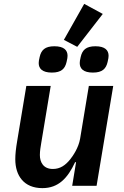

<svg xmlns="http://www.w3.org/2000/svg" viewBox="-20 -960 640 992"><path d="M353 0H479L565 -516H439L394 -244C386 -196 357 -155 343 -137C318 -106 291 -87 253 -87C204 -87 186 -122 186 -159C186 -180 190 -203 193 -221L242 -516H116L69 -233C62 -192 59 -163 59 -137C59 -53 103 12 199 12C282 12 330 -40 368 -122H373ZM511 -888 415 -940 310 -754 379 -718ZM248 -585C297 -585 316 -605 324 -640C328 -656 329 -665 329 -672C329 -700 311 -721 261 -721C212 -721 193 -701 185 -666C181 -650 180 -641 180 -634C180 -606 198 -585 248 -585ZM460 -585C509 -585 528 -605 536 -640C540 -656 541 -665 541 -672C541 -700 523 -721 473 -721C424 -721 405 -701 397 -666C393 -650 392 -641 392 -634C392 -606 410 -585 460 -585Z"/></svg>

Font: IBM Plex Mono SmBld
Style: Italic
Weight: 600
Italic angle: -9.5°
Monospace: yes
Designer: Mike Abbink, Paul van der Laan, Pieter van Rosmalen
Foundry: Bold Monday
Version: Version 2.004